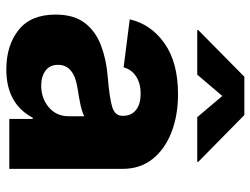

<svg xmlns="http://www.w3.org/2000/svg" viewBox="-116 -694 820 629"><g transform="rotate(90 294.5 -380.0)"><path d="M208 9.8Q129.4 9.8 78.9 -30.3Q28.3 -70.3 28.3 -151.4Q28.3 -211.9 55.9 -247.6Q83.5 -283.2 129.6 -300.5Q175.8 -317.9 231 -322.3Q300.8 -328.1 330.3 -336.9Q359.9 -345.7 359.9 -370.6V-373Q359.9 -399.9 340.8 -415Q321.8 -430.2 287.6 -430.2Q253.4 -430.2 230.7 -415.3Q208 -400.4 201.2 -374.5L43.9 -394.5Q59.6 -463.9 122.3 -508.3Q185.1 -552.7 289.1 -552.7Q358.4 -552.7 413.8 -531.2Q469.2 -509.8 501.5 -469.2Q533.7 -428.7 533.7 -371.1V0H370.1V-76.7H366.2Q320.3 9.8 208 9.8ZM261.2 -104.5Q302.7 -104.5 332 -129.4Q361.3 -154.3 361.3 -194.3V-245.6Q346.7 -237.8 320.1 -232.4Q293.5 -227.1 270 -223.6Q192.9 -211.9 192.9 -159.7Q192.9 -132.8 211.9 -118.7Q231 -104.5 261.2 -104.5ZM225.1 -615.7H79.1V-619.1L231.9 -770H357.4L510.7 -619.1V-615.7H364.3L294.9 -697.8Z"/></g></svg>

Font: Inter Extra Bold
Style: Regular
Weight: 800
Designer: Rasmus Andersson
Foundry: rsms
Version: Version 4.000;git-3c8e0fc